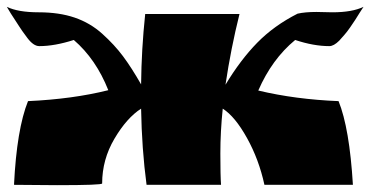

<svg xmlns="http://www.w3.org/2000/svg" viewBox="-20 -541 1089 562"><path d="M147 1 21 0Q29 -163 62 -245Q193 -251 297 -277Q261 -368 196 -424Q140 -406 95 -406Q78 -406 60 -430Q42 -454 36 -464Q5 -511 0 -521Q33 -505 93 -505Q153 -505 198.5 -489.5Q244 -474 279.5 -442Q315 -410 340 -376.5Q365 -343 393 -294Q394 -396 405 -500H681Q656 -400 640 -293Q684 -366 733 -416Q782 -466 851 -501Q873 -506 906 -506L953 -505Q1011 -505 1044 -521Q1041 -517 1033 -504Q1025 -491 1019.5 -482.5Q1014 -474 1005 -461Q996 -448 988.5 -439.5Q981 -431 973 -422Q957 -406 944 -406Q898 -406 844 -424Q776 -368 736 -276Q845 -250 971 -245Q1003 -166 1013 0H754Q738 -74 703 -137Q668 -200 632 -223Q625 -156 625 -91.5Q625 -27 627 0H409Q395 -105 393 -223Q351 -196 315 -135Q279 -74 279 -4Q279 1 147 1Z"/></svg>

Font: Ruslan Display
Style: Regular
Weight: 400
Designer: Denis Masharov, Vladimir Rabdu
Foundry: Denis Masharov, Vladimir Rabdu
Version: Version 1.000; ttfautohint (v1.4.1)